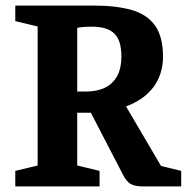

<svg xmlns="http://www.w3.org/2000/svg" viewBox="-20 -668 669 688"><path d="M34.8 0V-55.7L114.9 -74.9V-573.1L34.8 -592.3V-648H316.8Q396.5 -648 451.7 -632.2Q506.9 -616.4 535.5 -576.5Q564.1 -536.6 564.1 -464.9Q564.1 -432.8 555.1 -405.2Q546.2 -377.6 529.4 -355.3Q512.6 -333 487.9 -315.7Q463.2 -298.5 431.7 -286.5L557.1 -73.2L629.3 -55.7V0H492.6Q463.7 0 448.8 -8.5Q433.8 -16.9 422.1 -39.2L305.6 -264H256.7V-74.9L336.8 -55.7V0ZM256.7 -340H287Q327.9 -340 356.3 -353.8Q384.6 -367.7 399.8 -395.6Q415 -423.5 415 -464.7Q415 -492.4 409.3 -512.8Q403.7 -533.1 391.2 -546.2Q378.7 -559.3 358.4 -565.8Q338.2 -572.4 307.9 -572.4Q292.9 -572.4 279 -571.3Q265.1 -570.2 256.7 -568.2Z"/></svg>

Font: Faustina Light
Style: Regular
Weight: 300
Designer: Alfonso Garcia
Foundry: http://www.omnibus-type.com
Version: Version 1.200